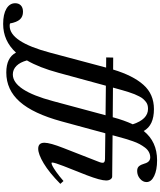

<svg xmlns="http://www.w3.org/2000/svg" viewBox="-191 -844 994 1190"><g transform="rotate(90 306.0 -249.0)"><path d="M160.2 209Q68.4 209 37.1 148.9Q-36.1 228.5 -140.6 228.5Q-200.7 228.5 -234.9 208.3Q-269 188 -269 153.8Q-269 131.8 -255.4 118.7Q-241.7 105.5 -215.8 105.5Q-186 105.5 -168.7 124.5Q-151.4 143.6 -143.6 186Q-137.2 188 -128.4 188Q-29.3 188 37.1 -61.5L129.9 -409.7L66.9 -410.2L67.9 -453.6L142.1 -453.1Q179.2 -576.7 237.1 -641.4Q294.9 -706.1 387.2 -706.1Q488.3 -706.1 522.9 -642.6Q588.9 -725.6 704.6 -725.6Q764.6 -725.6 802 -707.5Q839.4 -689.5 839.4 -660.2Q839.4 -637.2 818.6 -619.6Q797.9 -602.1 770.5 -602.1Q750 -602.1 740.5 -614.3Q731 -626.5 725.1 -647Q715.3 -683.1 686.5 -683.1Q668.9 -683.1 653.3 -674.8Q637.7 -666.5 625.7 -650.6Q613.8 -634.8 604.2 -617.2Q594.7 -599.6 586.2 -575.2Q577.6 -550.8 572 -531.7Q566.4 -512.7 559.6 -487.8Q559.1 -485.4 558.6 -483.9L549.3 -449.7L805.2 -447.3Q814.9 -447.3 822.3 -437Q829.6 -426.8 829.6 -409.7Q829.6 -375 796.9 -289.6L740.2 -146Q718.3 -89.8 718.3 -75.2Q718.3 -71.3 721.7 -71.3Q727.1 -71.3 739.3 -77.1Q751.5 -83 776.9 -100.8Q802.2 -118.7 833 -145.5L850.6 -126Q780.8 -57.1 723.6 -22.9Q666.5 11.2 632.8 11.2Q595.7 11.2 595.7 -27.3Q595.7 -62 628.4 -145L715.8 -368.7Q722.7 -388.7 718 -395.5Q713.4 -402.3 696.3 -402.8L537.1 -404.8L463.4 -133.8Q415.5 42 341.6 125.5Q267.6 209 160.2 209ZM257.3 -464.4 253.9 -452.1 437.5 -450.7Q457 -523.4 481.4 -574.7Q450.7 -669.4 385.7 -669.4Q372.6 -669.4 361.6 -666.3Q350.6 -663.1 340.8 -655Q331.1 -647 323.5 -638.4Q315.9 -629.9 308.1 -614.3Q300.3 -598.6 294.7 -585.4Q289.1 -572.3 282 -549.8Q274.9 -527.3 270 -510Q265.1 -492.7 257.3 -464.4ZM162.1 -114.3Q129.9 4.9 85.4 81.1Q96.7 123 119.1 145.8Q141.6 168.5 172.4 168.5Q271.5 168.5 337.9 -81.1L425.3 -406.2L242.2 -408.2Z"/></g></svg>

Font: Elstob 8pt
Style: Bold Italic
Weight: 700
Italic angle: -20°
Designer: Peter S. Baker
Version: Version 1.015